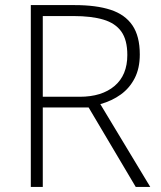

<svg xmlns="http://www.w3.org/2000/svg" viewBox="-20 -734 632 754"><path d="M273 -714Q358 -714 414.5 -695.5Q471 -677 500 -634.5Q529 -592 529 -520Q529 -466 509 -427Q489 -388 454.5 -363Q420 -338 374 -325L570 0H513L328 -312H148V0H101V-714ZM268 -671H148V-354H293Q380 -354 430 -396.5Q480 -439 480 -518Q480 -577 456.5 -610Q433 -643 386 -657Q339 -671 268 -671Z"/></svg>

Font: Noto Sans Syriac Eastern ExtraLight
Style: Regular
Weight: 250
Designer: Patrick Giasson and the Monotype Design Team
Foundry: Monotype Imaging Inc.
Version: Version 3.001